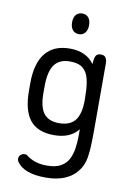

<svg xmlns="http://www.w3.org/2000/svg" viewBox="-87 -616 609 879"><g transform="rotate(10 218.0 -176.5)"><path d="M304 -37V-8Q304 24 299.5 53Q295 82 283 104.5Q271 127 247 140Q223 153 183 153Q130 153 92 126Q87 121 83.5 120Q80 119 76 119Q66 119 58.5 125Q51 131 49 141Q48 150 52 157Q85 208 188 208Q293 208 339 142Q351 125 357.5 103.5Q364 82 366.5 48.5Q369 15 369 -38V-356Q369 -371 362.5 -381Q356 -391 340 -391Q325 -391 318 -382Q311 -373 309 -341Q272 -393 196 -393Q121 -393 82.5 -345.5Q44 -298 44 -206V-172Q44 -78 80 -34Q116 10 192 10Q267 10 304 -37ZM302 -209 303 -173Q303 -108 279.5 -78Q256 -48 205 -48Q156 -48 133.5 -77.5Q111 -107 111 -172V-203Q111 -271 134 -303Q157 -335 206 -335Q246 -335 266 -318.5Q286 -302 293.5 -273.5Q301 -245 302 -209ZM224 -561Q205 -561 194.5 -548.5Q184 -536 184 -513Q184 -491 194.5 -478Q205 -465 224 -465Q242 -465 252.5 -478Q263 -491 263 -513Q263 -536 252.5 -548.5Q242 -561 224 -561Z"/></g></svg>

Font: Beiruti
Style: Regular
Weight: 400
Version: Version 1.00